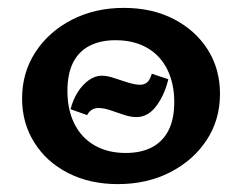

<svg xmlns="http://www.w3.org/2000/svg" viewBox="-20 -454 614 487"><path d="M279 13Q208 13 153 -15Q98 -43 67 -92.5Q36 -142 36 -204Q36 -270 70 -322Q104 -374 162.5 -404Q221 -434 294 -434Q366 -434 421 -405.5Q476 -377 507 -328Q538 -279 538 -216Q538 -150 504 -98.5Q470 -47 411.5 -17Q353 13 279 13ZM299 -66Q338 -66 365.5 -80.5Q393 -95 407.5 -123.5Q422 -152 422 -195Q422 -242 404.5 -277.5Q387 -313 353.5 -332.5Q320 -352 273 -352Q235 -352 207.5 -338Q180 -324 165.5 -295.5Q151 -267 151 -223Q151 -176 168.5 -140.5Q186 -105 219.5 -85.5Q253 -66 299 -66ZM326 -157Q311 -157 293.5 -163Q276 -169 259.5 -174.5Q243 -180 230 -180Q219 -180 212 -175Q205 -170 201 -162L159 -177Q165 -201 177 -220Q189 -239 205 -250.5Q221 -262 238 -262Q252 -262 269.5 -256Q287 -250 305 -244.5Q323 -239 336 -239Q345 -239 352.5 -244.5Q360 -250 365 -267L407 -253Q397 -212 376 -184.5Q355 -157 326 -157Z"/></svg>

Font: Ysabeau
Style: Bold
Weight: 700
Designer: Christian Thalmann (Catharsis Fonts)
Version: Version 2.000;gftools[0.9.27.dev2+g8671c4b]